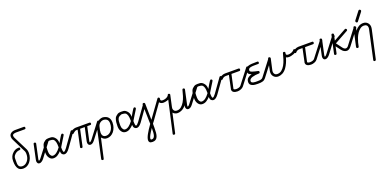

<svg xmlns="http://www.w3.org/2000/svg" viewBox="-3 -1460 5322 2625"><g transform="rotate(-20 2658.0 -148.0)"><path d="M318 -550Q335 -550 335 -532Q335 -514 318 -514H193Q172 -514 156 -507Q140 -500 140 -484Q140 -468 148 -453L246 -258Q262 -230 262 -191Q262 -152 249.5 -119.5Q237 -87 217 -63Q176 -16 120 -16Q74 -16 51 -43Q21 -79 21 -157Q21 -197 32 -221Q43 -245 53 -256Q95 -307 155 -307Q172 -307 172 -289Q172 -271 152 -271Q132 -271 112 -260.5Q92 -250 75.5 -230Q59 -210 59 -182.5Q59 -155 59 -119Q59 -51 120 -51Q161 -51 193 -89Q226 -128 226 -191Q226 -221 215 -240Q213 -240 213 -242L116 -438Q105 -461 105 -482Q105 -514 130.5 -532Q156 -550 193 -550Z M365 -283Q367 -297 381 -297Q390 -297 395 -292Q400 -287 400 -280Q400 -279 399.5 -277.5Q399 -276 399 -275L354 -66Q353 -57 353 -51Q353 -48 354 -44Q361 -44 369.5 -51Q378 -58 386 -69L545 -277Q551 -285 558 -285Q565 -285 571.5 -279Q578 -273 578 -266Q578 -260 573 -256L415 -47Q399 -28 383 -18Q367 -8 354 -8Q334 -8 325.5 -21.5Q317 -35 317 -52Q317 -61 320 -73Z M560 -43Q612 -43 671 -124Q671 -181 664 -202.5Q657 -224 647 -237Q637 -248 619 -251Q604 -254 592 -254Q585 -254 579 -254Q574 -254 548 -240Q514 -221 514 -148Q514 -140 514 -132Q514 -124 514 -113.5Q514 -103 517 -89.5Q520 -76 527 -66Q539 -43 560 -43ZM703 -112Q703 -41 717 -41Q732 -41 760 -79L900 -275Q905 -283 913 -283Q921 -283 927 -277.5Q933 -272 933 -266Q933 -261 929 -255L789 -58Q751 -7 717 -7Q698 -7 683.5 -21.5Q669 -36 669 -69Q645 -43 617.5 -25Q590 -7 557 -7Q519 -7 497 -39Q474 -70 474 -117Q474 -181 485 -214Q490 -238 506 -255Q535 -283 558.5 -287Q582 -291 620 -288Q653 -285 680 -249Q701 -222 701 -174L734 -231Q763 -284 776 -284Q783 -284 789 -278Q795 -272 795 -267.5Q795 -263 791 -256Q787 -249 781 -239L768 -218Q761 -206 751 -191Z M1033 -262 981 -22Q978 -7 967 -7Q946 -7 946 -23Q946 -28 947 -29L997 -262H982Q969 -262 959 -256.5Q949 -251 941.5 -244.5Q934 -238 928.5 -233Q923 -228 919 -228Q911 -228 905 -234Q899 -240 899 -246Q899 -257 908 -266Q917 -275 930 -282Q943 -289 957.5 -293Q972 -297 982 -297H1180Q1198 -297 1198 -279Q1198 -262 1180 -262H1137L1094 -64Q1092 -55 1092 -49Q1092 -47 1094 -43Q1101 -43 1109.5 -50Q1118 -57 1127 -67L1285 -275Q1291 -283 1298 -283Q1305 -283 1311.5 -277.5Q1318 -272 1318 -266Q1318 -258 1314 -254L1154 -46Q1125 -8 1094 -8Q1078 -8 1067.5 -19Q1057 -30 1057 -51Q1057 -62 1059 -71L1101 -262Z M1247 -159V-161Q1254 -191 1263 -219.5Q1272 -248 1290 -266Q1308 -283 1330.5 -293Q1353 -303 1377 -303Q1479 -291 1479 -191Q1479 -153 1467.5 -120.5Q1456 -88 1437 -64.5Q1418 -41 1392 -27.5Q1366 -14 1337 -14Q1309 -14 1292.5 -24.5Q1276 -35 1260 -52L1197 231Q1194 246 1183 246Q1173 246 1167.5 241Q1162 236 1162 229Q1162 226 1163 224ZM1282 -153 1281 -152V-150Q1281 -139 1279.5 -130.5Q1278 -122 1278 -117Q1278 -84 1293 -67Q1308 -50 1337 -50Q1357 -50 1376 -59.5Q1395 -69 1410.5 -87.5Q1426 -106 1435 -132Q1444 -158 1444 -191Q1444 -225 1429 -243.5Q1414 -262 1377 -267Q1338 -267 1311 -237Q1298 -223 1292.5 -200Q1287 -177 1282 -153Z M1611 -43Q1663 -43 1722 -124Q1722 -181 1715 -202.5Q1708 -224 1698 -237Q1688 -248 1670 -251Q1655 -254 1643 -254Q1636 -254 1630 -254Q1625 -254 1599 -240Q1565 -221 1565 -148Q1565 -140 1565 -132Q1565 -124 1565 -113.5Q1565 -103 1568 -89.5Q1571 -76 1578 -66Q1590 -43 1611 -43ZM1754 -112Q1754 -41 1768 -41Q1783 -41 1811 -79L1951 -275Q1956 -283 1964 -283Q1972 -283 1978 -277.5Q1984 -272 1984 -266Q1984 -261 1980 -255L1840 -58Q1802 -7 1768 -7Q1749 -7 1734.5 -21.5Q1720 -36 1720 -69Q1696 -43 1668.5 -25Q1641 -7 1608 -7Q1570 -7 1548 -39Q1525 -70 1525 -117Q1525 -181 1536 -214Q1541 -238 1557 -255Q1586 -283 1609.5 -287Q1633 -291 1671 -288Q1704 -285 1731 -249Q1752 -222 1752 -174L1785 -231Q1814 -284 1827 -284Q1834 -284 1840 -278Q1846 -272 1846 -267.5Q1846 -263 1842 -256Q1838 -249 1832 -239L1819 -218Q1812 -206 1802 -191Z M1950 -279Q1950 -287 1954.5 -292Q1959 -297 1968 -297Q1985 -297 1987 -279L1991 -44L2168 -289Q2174 -297 2182 -297Q2188 -297 2194 -292Q2200 -287 2200 -279Q2200 -275 2199 -270.5Q2198 -266 2198 -263Q2198 -254 2204.5 -248Q2211 -242 2230 -242Q2253 -242 2277 -251.5Q2301 -261 2313 -277Q2320 -285 2326 -285Q2332 -285 2338.5 -279Q2345 -273 2345 -267Q2345 -253 2330.5 -241.5Q2316 -230 2296.5 -222Q2277 -214 2258 -210.5Q2239 -207 2231 -207Q2210 -207 2194.5 -213.5Q2179 -220 2171 -234L2014 -14Q2009 -7 2003 0Q1997 7 1993 14Q1993 30 1993 45Q1993 60 1993 72Q1993 112 1990 144.5Q1987 177 1977.5 199.5Q1968 222 1951 234Q1934 246 1905 246Q1876 246 1864 235.5Q1852 225 1852 205Q1852 174 1880 122.5Q1908 71 1957 3V-6Q1957 -10 1956.5 -15Q1956 -20 1956 -25ZM1958 63Q1927 108 1908 142.5Q1889 177 1889 195Q1889 210 1905 210Q1922 210 1932 200.5Q1942 191 1948 174Q1954 157 1956 131Q1958 105 1958 72Z M2709 -277Q2716 -285 2723 -285Q2730 -285 2736 -279Q2742 -273 2742 -266Q2742 -260 2738 -256L2579 -47Q2550 -9 2518 -9Q2500 -9 2491 -22Q2482 -35 2482 -51Q2482 -55 2482.5 -60.5Q2483 -66 2485 -73V-75Q2458 -40 2425.5 -23.5Q2393 -7 2364 -7Q2343 -7 2325 -15Q2307 -23 2295 -38L2233 241Q2230 254 2218 254Q2207 254 2202.5 250Q2198 246 2198 240Q2198 234 2199 234L2315 -283Q2318 -289 2321 -293Q2324 -297 2331 -297H2334Q2351 -294 2351 -280Q2351 -279 2350.5 -277.5Q2350 -276 2350 -275L2315 -114Q2312 -106 2312 -93Q2312 -73 2325 -58Q2338 -43 2365 -43Q2400 -43 2426.5 -65Q2453 -87 2473.5 -122Q2494 -157 2507 -199.5Q2520 -242 2530 -283Q2532 -297 2545 -297Q2555 -297 2560 -292Q2565 -287 2565 -279Q2565 -278 2564 -275Q2563 -272 2563 -271L2519 -66Q2517 -57 2517 -51Q2517 -48 2518 -44Q2526 -44 2534.5 -51Q2543 -58 2551 -69Z M2726 -43Q2778 -43 2837 -124Q2837 -181 2830 -202.5Q2823 -224 2813 -237Q2803 -248 2785 -251Q2770 -254 2758 -254Q2751 -254 2745 -254Q2740 -254 2714 -240Q2680 -221 2680 -148Q2680 -140 2680 -132Q2680 -124 2680 -113.5Q2680 -103 2683 -89.5Q2686 -76 2693 -66Q2705 -43 2726 -43ZM2869 -112Q2869 -41 2883 -41Q2898 -41 2926 -79L3066 -275Q3071 -283 3079 -283Q3087 -283 3093 -277.5Q3099 -272 3099 -266Q3099 -261 3095 -255L2955 -58Q2917 -7 2883 -7Q2864 -7 2849.5 -21.5Q2835 -36 2835 -69Q2811 -43 2783.5 -25Q2756 -7 2723 -7Q2685 -7 2663 -39Q2640 -70 2640 -117Q2640 -181 2651 -214Q2656 -238 2672 -255Q2701 -283 2724.5 -287Q2748 -291 2786 -288Q2819 -285 2846 -249Q2867 -222 2867 -174L2900 -231Q2929 -284 2942 -284Q2949 -284 2955 -278Q2961 -272 2961 -267.5Q2961 -263 2957 -256Q2953 -249 2947 -239L2934 -218Q2927 -206 2917 -191Z M3234 -259 3191 -63 3190 -57Q3190 -51 3201.5 -46.5Q3213 -42 3228 -42Q3247 -42 3266 -48Q3285 -54 3294 -66L3454 -274Q3459 -282 3467 -282Q3475 -282 3481 -276Q3487 -270 3487 -263Q3487 -257 3482 -253L3322 -44Q3315 -35 3304.5 -28Q3294 -21 3281.5 -16Q3269 -11 3256 -8.5Q3243 -6 3231 -6Q3196 -6 3175.5 -19.5Q3155 -33 3155 -57V-63Q3155 -67 3157 -70L3197 -259H3150Q3135 -259 3121.5 -252.5Q3108 -246 3099 -235Q3093 -227 3086 -227Q3079 -227 3073.5 -233Q3068 -239 3068 -245Q3068 -255 3076.5 -264Q3085 -273 3097.5 -280Q3110 -287 3124 -291Q3138 -295 3150 -295H3349Q3366 -295 3366 -278Q3366 -259 3349 -259Z M3622 -296Q3639 -296 3639 -279Q3639 -269 3634.5 -265.5Q3630 -262 3622 -262Q3586 -262 3559.5 -261.5Q3533 -261 3515 -257Q3497 -253 3488 -244.5Q3479 -236 3479 -219Q3479 -202 3509.5 -192Q3540 -182 3593 -171Q3605 -168 3605 -156Q3605 -136 3588 -136Q3562 -136 3537 -132.5Q3512 -129 3491.5 -122.5Q3471 -116 3458.5 -104.5Q3446 -93 3446 -77Q3446 -63 3454.5 -57Q3463 -51 3476.5 -47.5Q3490 -44 3506 -44Q3522 -44 3537 -44Q3569 -44 3587 -49Q3605 -54 3615 -68L3775 -278Q3781 -286 3788 -286Q3795 -286 3801.5 -280Q3808 -274 3808 -267Q3808 -260 3804 -256L3644 -47Q3635 -36 3625 -28.5Q3615 -21 3602 -16.5Q3589 -12 3571 -10Q3553 -8 3528 -8Q3508 -8 3487.5 -10Q3467 -12 3449.5 -19Q3432 -26 3421 -38.5Q3410 -51 3410 -73Q3410 -112 3433.5 -132Q3457 -152 3492 -161Q3468 -169 3455.5 -180Q3443 -191 3443 -213Q3443 -243 3453.5 -259Q3464 -275 3486 -283.5Q3508 -292 3542 -294Q3576 -296 3622 -296Z M3776 -283Q3779 -297 3792 -297Q3802 -297 3807 -292Q3812 -287 3812 -280Q3812 -279 3812 -277.5Q3812 -276 3812 -275L3776 -114Q3774 -104 3774 -93Q3774 -73 3787 -58Q3800 -43 3827 -43Q3861 -43 3888 -65Q3915 -87 3935 -122Q3955 -157 3968.5 -199.5Q3982 -242 3992 -283Q3994 -297 4008 -297Q4017 -297 4022 -292Q4027 -287 4027 -280Q4027 -273 4025.5 -269.5Q4024 -266 4024 -263Q4024 -254 4030.5 -248Q4037 -242 4056 -242Q4066 -242 4078.5 -244Q4091 -246 4102.5 -251Q4114 -256 4124 -262.5Q4134 -269 4139 -277Q4145 -285 4152 -285Q4158 -285 4164.5 -279Q4171 -273 4171 -267Q4171 -253 4156.5 -241.5Q4142 -230 4122 -222Q4102 -214 4083.5 -210.5Q4065 -207 4057 -207Q4044 -207 4032.5 -209Q4021 -211 4012 -218Q4005 -194 3998.5 -176Q3992 -158 3984.5 -141.5Q3977 -125 3968 -109Q3959 -93 3947 -76Q3919 -39 3887 -23Q3855 -7 3825 -7Q3807 -7 3791.5 -13Q3776 -19 3764 -31Q3752 -43 3745.5 -58.5Q3739 -74 3739 -93Q3739 -100 3739.5 -107Q3740 -114 3742 -122Z M4305 -259 4262 -63 4261 -57Q4261 -51 4272.5 -46.5Q4284 -42 4299 -42Q4318 -42 4337 -48Q4356 -54 4365 -66L4525 -274Q4530 -282 4538 -282Q4546 -282 4552 -276Q4558 -270 4558 -263Q4558 -257 4553 -253L4393 -44Q4386 -35 4375.5 -28Q4365 -21 4352.5 -16Q4340 -11 4327 -8.5Q4314 -6 4302 -6Q4267 -6 4246.5 -19.5Q4226 -33 4226 -57V-63Q4226 -67 4228 -70L4268 -259H4221Q4206 -259 4192.5 -252.5Q4179 -246 4170 -235Q4164 -227 4157 -227Q4150 -227 4144.5 -233Q4139 -239 4139 -245Q4139 -255 4147.5 -264Q4156 -273 4168.5 -280Q4181 -287 4195 -291Q4209 -295 4221 -295H4420Q4437 -295 4437 -278Q4437 -259 4420 -259Z M4525 -283Q4527 -297 4541 -297Q4550 -297 4555 -292Q4560 -287 4560 -280Q4560 -279 4559.5 -277.5Q4559 -276 4559 -275L4514 -66Q4513 -57 4513 -51Q4513 -48 4514 -44Q4521 -44 4529.5 -51Q4538 -58 4546 -69L4705 -277Q4711 -285 4718 -285Q4725 -285 4731.5 -279Q4738 -273 4738 -266Q4738 -260 4733 -256L4575 -47Q4559 -28 4543 -18Q4527 -8 4514 -8Q4494 -8 4485.5 -21.5Q4477 -35 4477 -52Q4477 -61 4480 -73Z M4701 -291Q4703 -305 4715 -305Q4726 -305 4731 -300.5Q4736 -296 4736 -291Q4736 -286 4736 -284L4718 -203L4898 -303Q4903 -306 4908 -306Q4914 -306 4920 -300Q4926 -294 4926 -286Q4926 -278 4916 -272L4719 -163L4781 -80Q4792 -65 4803 -58.5Q4814 -52 4825 -52Q4833 -52 4843.5 -57.5Q4854 -63 4862 -75L5023 -286Q5028 -293 5036 -293Q5041 -293 5048 -287.5Q5055 -282 5055 -275Q5055 -269 5050 -264L4890 -54Q4861 -16 4827 -16Q4784 -17 4752 -59L4701 -127L4680 -30Q4677 -16 4665 -16Q4645 -16 4645 -33Q4645 -37 4646 -38Z M5156 231Q5154 238 5149.5 242Q5145 246 5140 246Q5130 246 5125 241.5Q5120 237 5120 230Q5120 226 5121 224L5211 -190Q5214 -200 5214 -210Q5214 -235 5199.5 -248Q5185 -261 5160 -261Q5130 -261 5105.5 -242.5Q5081 -224 5062 -196Q5043 -168 5030 -135.5Q5017 -103 5009 -73L4996 -15Q4995 -8 4991 -5Q4987 -2 4981 -2Q4970 -2 4965.5 -6Q4961 -10 4961 -17Q4961 -21 4962 -22V-29L5018 -283Q5020 -297 5034 -297Q5043 -297 5048 -292Q5053 -287 5053 -280Q5053 -279 5052.5 -277.5Q5052 -276 5052 -275L5042 -230Q5094 -297 5162 -297Q5183 -297 5199 -290Q5215 -283 5226.5 -270.5Q5238 -258 5244 -242.5Q5250 -227 5250 -209Q5250 -201 5247 -182ZM5105 -342Q5100 -333 5091 -333Q5082 -333 5076.5 -340Q5071 -347 5071 -354Q5071 -360 5075 -366L5161 -478Q5164 -482 5168 -484Q5172 -486 5175 -486Q5182 -486 5189 -480Q5196 -474 5196 -467Q5196 -461 5191 -453Z"/></g></svg>

Font: Gruenewald VA
Style: Regular
Weight: 400
Designer: Peter Wiegel
Foundry: Peter Wiegel, nach dem Schriftentwurf von Dr. H. Gr¸newald
Version: Version 0.007